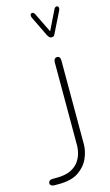

<svg xmlns="http://www.w3.org/2000/svg" viewBox="-215 -645 497 865"><g transform="rotate(-15 34.0 -213.0)"><path d="M87 -500 131 -590Q136 -601 144 -601Q148 -601 150.5 -598.5Q153 -596 153 -591Q153 -585 151 -581L105 -488Q102 -481 98.5 -476.5Q95 -472 87 -472Q80 -472 76 -476.5Q72 -481 68 -488L23 -581Q21 -585 21 -591Q21 -596 23.5 -598.5Q26 -601 30 -601Q38 -601 43 -590ZM-53 175H-73Q-83 175 -88.5 171Q-94 167 -94 161Q-94 154 -89 149.5Q-84 145 -74 145H-56Q-14 145 11.5 132Q37 119 49.5 100Q62 81 66.5 62Q71 43 71 31V-359Q71 -370 75.5 -375Q80 -380 87 -380Q94 -380 98 -375Q102 -370 102 -359V31Q102 62 87.5 95.5Q73 129 39.5 152Q6 175 -53 175Z"/></g></svg>

Font: Beiruti ExtraLight
Style: Regular
Weight: 250
Designer: Arlette Boutros
Foundry: Boutros
Version: Version 1.41